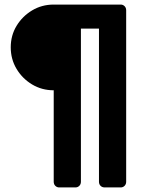

<svg xmlns="http://www.w3.org/2000/svg" viewBox="-20 -720 643 840"><path d="M239 100Q229 100 222 93Q215 86 215 75V-325Q163 -325 120.5 -350.5Q78 -376 52.5 -418.5Q27 -461 27 -513Q27 -565 52.5 -607Q78 -649 120.5 -674.5Q163 -700 215 -700H508Q518 -700 525 -693Q532 -686 532 -675V75Q532 86 525 93Q518 100 508 100H438Q427 100 420 93Q413 86 413 75V-595H334V75Q334 86 327 93Q320 100 310 100Z"/></svg>

Font: Rubik Light SemiBold
Style: Regular
Weight: 600
Version: Version 2.300;gftools[0.9.30]